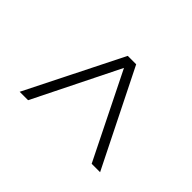

<svg xmlns="http://www.w3.org/2000/svg" viewBox="-110 -715 790 790"><g transform="rotate(-45 284.5 -320.0)"><path d="M75 -135 448 -320 75 -505V-554L494 -344V-295L75 -86Z"/></g></svg>

Font: Murecho Light
Style: Regular
Weight: 300
Designer: Neil Summerour
Foundry: Positype
Version: Version 1.010; ttfautohint (v1.8.3)